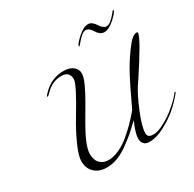

<svg xmlns="http://www.w3.org/2000/svg" viewBox="-233 -1378 1662 1643"><g transform="rotate(-30 598.0 -556.0)"><path d="M397 -410Q296 -236 296 -158Q296 -95 328.5 -63.5Q361 -32 411 -32Q461 -32 517 -58Q574 -84 626 -128Q719 -206 798 -302Q900 -521 954 -616.5Q1008 -712 1078 -800Q1125 -858 1160 -858Q1172 -858 1172 -850Q1172 -802 974 -502Q950 -466 948 -464Q903 -396 849.5 -267Q796 -138 796 -72Q796 -51 809 -40.5Q822 -30 859.5 -30Q897 -30 960.5 -64Q1024 -98 1069.5 -135Q1115 -172 1145.5 -203.5Q1176 -235 1184 -248Q1188 -254 1192 -254Q1196 -254 1196 -251Q1196 -248 1194 -244Q1135 -172 1078 -124.5Q1021 -77 941.5 -34.5Q862 8 792 8Q755 8 737.5 -12Q720 -32 720 -64Q720 -116 766 -220Q708 -165 674 -135Q638 -105 582 -64Q472 16 366 16Q293 16 247.5 -26Q202 -68 202 -140Q202 -193 248 -294Q294 -396 350 -488Q498 -732 498 -780Q498 -858 418 -858Q372 -858 334.5 -841.5Q297 -825 265.5 -793.5Q234 -762 230 -762Q226 -762 226 -768Q226 -774 248 -796Q335 -886 454 -886Q515 -886 548.5 -858Q582 -830 582 -791.5Q582 -753 552.5 -689.5Q523 -626 481 -554Q439 -482 397 -410ZM838 -1128Q859 -1128 877 -1113Q895 -1098 905.5 -1080Q916 -1062 933 -1047Q950 -1032 970 -1032Q1005 -1032 1062 -1102Q1081 -1126 1084.5 -1126Q1088 -1126 1088 -1122Q1088 -1103 1030.5 -1050.5Q973 -998 926 -998Q903 -998 884.5 -1013Q866 -1028 856 -1046Q828 -1094 793.5 -1094Q759 -1094 702 -1024Q683 -1000 679.5 -1000Q676 -1000 676 -1004Q676 -1023 733.5 -1075.5Q791 -1128 838 -1128Z"/></g></svg>

Font: Miama
Style: Regular
Weight: 400
Italic angle: 16.5°
Designer: Linus Romer
Foundry: Linus Romer
Version: 0.32